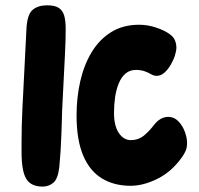

<svg xmlns="http://www.w3.org/2000/svg" viewBox="-20 -689 752 724"><path d="M214.2 -270.6Q214.2 -260.2 213.3 -236.2Q212.4 -212.1 211.4 -180.7Q210.4 -149.3 208.3 -117.4Q206.1 -85.6 203.6 -58.8Q198.4 -14.3 181.2 0.1Q163.9 14.6 140.6 14.6Q96.7 14.6 79 -14.7Q61.3 -43.9 61.3 -115.4Q61.3 -125.4 61.3 -136.4Q61.3 -147.4 61.3 -157.4Q61.3 -210.6 64.6 -281.9Q67.9 -353.2 72.2 -431.1Q76.4 -508.9 79.7 -579.7Q82.4 -634.3 102.9 -651.7Q123.3 -669 157.8 -669Q186.4 -669 201.4 -659.4Q216.4 -649.8 222.1 -630.1Q227.7 -610.3 227.7 -579.2Q227.7 -561.4 227.1 -536.4Q226.4 -511.4 224.8 -480.6Q223.2 -449.8 221.5 -415.3Q219.8 -380.9 217.9 -344.3Q216 -307.7 214.2 -270.6ZM268.7 -253.6Q268.7 -320.9 282.6 -382.4Q296.6 -443.9 325.4 -491.8Q354.3 -539.8 398.9 -567.7Q443.6 -595.7 504.7 -595.7Q537.4 -595.7 569.7 -584.7Q602 -573.8 620.2 -559.9Q633.7 -550.6 639.4 -537.5Q645.1 -524.4 645.1 -509.2Q645.1 -496.8 639.4 -479Q633.7 -461.2 623.1 -443.6Q612.6 -425.9 599.3 -414.4Q586.1 -403 571.1 -403Q561.3 -403 553.3 -407.2Q537.6 -416.4 523.7 -420.9Q509.9 -425.3 492.2 -425.3Q469.2 -425.3 453.2 -411.5Q437.1 -397.7 427.6 -374Q418 -350.3 413.9 -321.7Q409.9 -293.1 409.9 -263Q409.9 -215.2 427.8 -187.9Q445.8 -160.6 473.8 -160.6Q500.1 -160.6 520.1 -175.7Q540 -190.9 562.6 -220Q572.4 -232.7 585.8 -240.5Q599.1 -248.3 614.6 -248.3Q636.7 -248.3 652.7 -231.6Q668.7 -214.8 677.1 -191.9Q685.4 -169 685.4 -150.2Q685.4 -133.8 680.7 -121.8Q675.9 -109.9 666.6 -96.8Q628.2 -42.2 574.7 -15.3Q521.1 11.6 472.6 11.6Q409.7 11.6 363.7 -16.6Q317.8 -44.8 293.2 -103.7Q268.7 -162.6 268.7 -253.6Z"/></svg>

Font: Playpen Sans Hebrew
Style: Regular
Weight: 400
Designer: Tom Grace, Laura Meseguer, Veronika Burian, José Scaglione
Foundry: TypeTogether
Version: Version 2.000